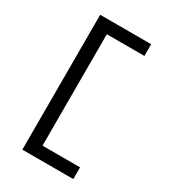

<svg xmlns="http://www.w3.org/2000/svg" viewBox="-229 -936 1057 1191"><g transform="rotate(30 300.0 -340.0)"><path d="M128 143V-823H493V-739H224V59H493V143Z"/></g></svg>

Font: Iosevka Curly Medium Extended
Style: Regular
Weight: 500
Width: 7
Monospace: yes
Designer: Belleve Invis
Foundry: Belleve Invis
Version: Version 11.1.0; ttfautohint (v1.8.3)